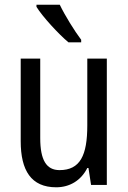

<svg xmlns="http://www.w3.org/2000/svg" viewBox="-20 -786 545 816"><path d="M234 -766H135V-757C160 -716 229 -641 271 -606H325V-617C297 -654 256 -720 234 -766ZM434 -537H351V-253C351 -126 321 -63 233 -63C177 -63 151 -106 151 -199V-537H68V-186C68 -62 112 10 219 10C275 10 324 -18 351 -72H356L367 0H434Z"/></svg>

Font: Noto Sans Lao UI Cond
Style: Regular
Weight: 400
Width: 3
Designer: Monotype Design Team
Foundry: Monotype Imaging Inc.
Version: Version 2.000